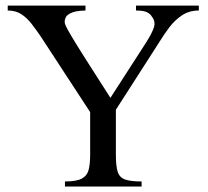

<svg xmlns="http://www.w3.org/2000/svg" viewBox="-20 -683 763 703"><path d="M708 -644.5Q672.9 -644.5 646.5 -627Q620.1 -609.4 600.3 -583.3Q580.6 -557.1 565.4 -532.2L404.3 -281.2V-115.7Q404.3 -75.2 410.9 -54.2Q417.5 -33.2 437.7 -25.9Q458 -18.6 498.5 -18.6V0H217.8V-18.6Q260.7 -18.6 280 -29.3Q299.3 -40 304.7 -61.8Q310.1 -83.5 310.1 -115.7V-272.5L128.9 -549.8Q112.3 -574.2 95.7 -595.7Q79.1 -617.2 58.3 -630.9Q37.6 -644.5 8.3 -644.5V-662.6H293V-644.5Q276.9 -644.5 259.3 -641.4Q241.7 -638.2 229.2 -629.2Q216.8 -620.1 216.8 -602.1Q216.8 -597.7 221.2 -587.6Q225.6 -577.6 241.5 -550.8Q257.3 -523.9 291.3 -470.2Q325.2 -416.5 384.3 -324.7L515.6 -528.3Q537.1 -562.5 543.7 -583.3Q550.3 -604 536.1 -622.1Q530.8 -631.8 518.1 -638.2Q505.4 -644.5 478 -644.5V-662.6H708Z"/></svg>

Font: Awami Nastaliq
Style: Regular
Weight: 400
Designer: Peter Martin, SIL International
Foundry: SIL International
Version: Version 3.100